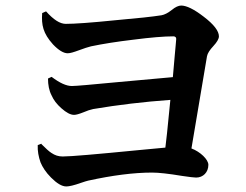

<svg xmlns="http://www.w3.org/2000/svg" viewBox="-20 -714 888 692"><path d="M219 -42C229 -42 247 -46 272 -55C284 -59 293 -62 298 -63C385 -82 462 -92 528 -92C552 -92 588 -88 636 -80C663 -76 680 -74 687 -74C712 -74 731 -93 731 -120C731 -139 702 -167 670 -179C673 -195 677 -221 683 -256C706 -391 720 -476 726 -511C728 -522 736 -534 749 -548C762 -562 769 -574 769 -583C769 -602 751 -626 714 -654C679 -681 652 -694 633 -694C624 -694 612 -689 599 -678C585 -667 573 -661 562 -659C531 -654 475 -648 395 -641C307 -632 248 -628 217 -628C196 -628 173 -643 146 -673L132 -667C129 -624 135 -594 171 -554C191 -533 209 -522 224 -522C233 -522 246 -526 265 -533C283 -540 297 -544 308 -547C351 -556 402 -564 461 -571C523 -579 571 -583 605 -583C612 -583 616 -579 615 -572C614 -563 613 -545 610 -516C607 -483 605 -456 603 -436C566 -433 500 -427 404 -418C309 -409 254 -404 239 -404C219 -404 195 -415 166 -437L153 -431C153 -408 157 -387 166 -370C173 -354 184 -339 201 -324C219 -308 234 -300 247 -300C254 -300 265 -303 280 -309C294 -315 306 -319 316 -321C405 -336 497 -347 594 -354C591 -327 587 -287 582 -234C579 -210 577 -193 576 -182C558 -180 526 -177 480 -173C327 -158 235 -150 206 -150C191 -150 178 -154 165 -163C157 -168 145 -179 130 -194L129 -196L116 -191C115 -170 119 -149 126 -129C133 -112 145 -93 164 -74C185 -53 203 -42 219 -42Z"/></svg>

Font: AllPunType Bold
Style: Regular
Weight: 700
Version: 1.0